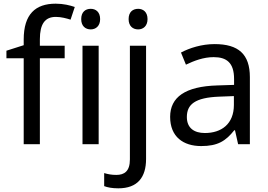

<svg xmlns="http://www.w3.org/2000/svg" viewBox="-20 -785 1461 1045"><path d="M332 -468V-536H197V-571C197 -655 225 -693 284 -693C313 -693 342 -685 364 -678L387 -747C361 -756 325 -765 283 -765C173 -765 109 -708 109 -570V-539L15 -509V-468H109V0H197V-468Z M474 -737C445 -737 422 -720 422 -681C422 -643 445 -625 474 -625C501 -625 525 -643 525 -681C525 -720 501 -737 474 -737ZM517 -536H429V0H517Z M680 -681C680 -643 703 -625 732 -625C759 -625 783 -643 783 -681C783 -720 759 -737 732 -737C703 -737 680 -720 680 -681ZM624 240C729 240 775 180 775 80V-536H687V83C687 148 656 167 613 167C587 167 567 163 547 157V228C565 235 590 240 624 240Z M1148 -545C1078 -545 1012 -524 965 -499L992 -433C1036 -454 1087 -474 1143 -474C1213 -474 1254 -444 1254 -355V-323L1163 -320C988 -315 906 -256 906 -149C906 -40 978 10 1075 10C1165 10 1208 -17 1255 -76H1259L1276 0H1340V-365C1340 -490 1278 -545 1148 -545ZM1174 -259 1253 -262V-214C1253 -110 1185 -61 1095 -61C1037 -61 997 -88 997 -148C997 -216 1040 -254 1174 -259Z"/></svg>

Font: Noto Sans Lycian
Style: Regular
Weight: 400
Designer: Monotype Design Team
Foundry: Monotype Imaging Inc.
Version: Version 2.002